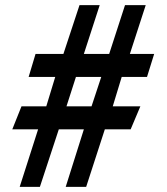

<svg xmlns="http://www.w3.org/2000/svg" viewBox="-20 -720 652 751"><path d="M129 -214H28L64 -304H161L196 -419H92L119 -509H228L291 -700H370L308 -509H407L469 -700H550L488 -509H583L555 -419H456L421 -304H529L491 -214H390L317 11H237L308 -214H210L136 11H57ZM338 -304 376 -419H277L240 -304Z"/></svg>

Font: Cabin Condensed Medium
Style: Regular
Weight: 500
Width: 3
Version: Version 2.001